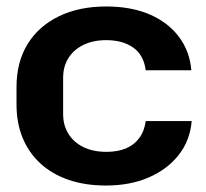

<svg xmlns="http://www.w3.org/2000/svg" viewBox="-20 -563 636 593"><path d="M307 10Q243 10 192 -7.5Q141 -25 105 -58Q69 -91 50 -137Q31 -183 31 -240V-294Q31 -371 65 -426.5Q99 -482 161.5 -512.5Q224 -543 308 -543Q385 -543 442 -518.5Q499 -494 532.5 -449.5Q566 -405 571 -346H430Q424 -393 391.5 -416Q359 -439 308 -439Q268 -439 238 -424.5Q208 -410 191.5 -384Q175 -358 175 -323V-210Q175 -176 191.5 -149.5Q208 -123 238 -108.5Q268 -94 309 -94Q343 -94 368.5 -104.5Q394 -115 410 -136.5Q426 -158 430 -189H572Q567 -129 532 -84.5Q497 -40 439.5 -15Q382 10 307 10Z"/></svg>

Font: Hubot Sans SemiBold
Style: Regular
Weight: 600
Designer: Deni Anggara
Foundry: GitHub, Inc., Subsidiary of Microsoft Corporation
Version: Version 2.000